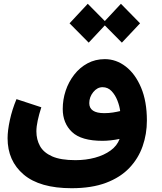

<svg xmlns="http://www.w3.org/2000/svg" viewBox="-20 -763 855 1013"><path d="M533 -451Q593 -451 643.5 -412Q694 -373 724.5 -300.5Q755 -228 755 -127Q755 -56 732.5 8.5Q710 73 662.5 123Q615 173 539.5 201.5Q464 230 358 230Q190 230 105 158Q20 86 20 -34Q20 -74 32 -129.5Q44 -185 67 -240L198 -197Q186 -160 179 -127.5Q172 -95 172 -70Q172 -27 191 7.5Q210 42 255 62Q300 82 378 82Q433 82 481 69Q529 56 563.5 31Q598 6 611 -30Q587 -25 563.5 -22.5Q540 -20 521 -20Q409 -20 360 -66.5Q311 -113 311 -188Q311 -238 326.5 -284.5Q342 -331 371.5 -369Q401 -407 442 -429Q483 -451 533 -451ZM451 -219Q451 -166 530 -166Q554 -166 576 -169.5Q598 -173 614 -177Q611 -203 599.5 -232.5Q588 -262 568.5 -282.5Q549 -303 521 -303Q493 -303 472 -277Q451 -251 451 -219ZM448 -538 347 -640 443 -743 533 -652 618 -743 719 -640 623 -538 533 -629Z"/></svg>

Font: Readex Pro bold
Style: Bold
Weight: 700
Designer: Bonnie Shaver-Troup, Thomas Jockin
Foundry: Lexend
Version: Version 1.200; ttfautohint (v1.8.3)